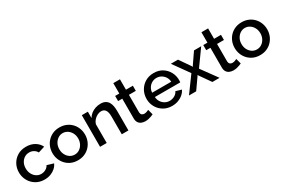

<svg xmlns="http://www.w3.org/2000/svg" viewBox="76 -1717 4017 2749"><g transform="rotate(-30 2084.0 -342.5)"><path d="M303 10Q242 10 192.5 -11.5Q143 -33 107 -71Q71 -109 51.5 -158Q32 -207 32 -262Q32 -336 65.5 -397Q99 -458 159.5 -495Q220 -532 303 -532Q383 -532 442.5 -496.5Q502 -461 530 -402L423 -368Q405 -401 372.5 -419.5Q340 -438 301 -438Q257 -438 221.5 -415.5Q186 -393 165.5 -353.5Q145 -314 145 -262Q145 -212 166 -171.5Q187 -131 222.5 -107.5Q258 -84 302 -84Q329 -84 354.5 -93.5Q380 -103 399 -119.5Q418 -136 426 -156L534 -124Q517 -85 483.5 -55Q450 -25 404.5 -7.5Q359 10 303 10Z M855 10Q793 10 744 -11.5Q695 -33 659.5 -71Q624 -109 605 -157.5Q586 -206 586 -261Q586 -316 605 -365Q624 -414 659.5 -451.5Q695 -489 744.5 -510.5Q794 -532 855 -532Q916 -532 965.5 -510.5Q1015 -489 1050.5 -451.5Q1086 -414 1105 -365Q1124 -316 1124 -261Q1124 -206 1105 -157.5Q1086 -109 1050.5 -71Q1015 -33 965.5 -11.5Q916 10 855 10ZM699 -260Q699 -210 720 -170Q741 -130 776 -107Q811 -84 855 -84Q898 -84 933.5 -107.5Q969 -131 990 -171.5Q1011 -212 1011 -261Q1011 -311 990 -351Q969 -391 933.5 -414.5Q898 -438 855 -438Q811 -438 776 -414Q741 -390 720 -350.5Q699 -311 699 -260Z M1691 0H1581V-293Q1581 -366 1557.5 -400Q1534 -434 1488 -434Q1456 -434 1424.5 -418Q1393 -402 1368 -374.5Q1343 -347 1332 -311V0H1222V-523H1322V-418Q1342 -453 1374.5 -478.5Q1407 -504 1448 -518Q1489 -532 1535 -532Q1582 -532 1612.5 -515Q1643 -498 1660.5 -468.5Q1678 -439 1684.5 -400.5Q1691 -362 1691 -319Z M2106 -27Q2092 -20 2071 -12Q2050 -4 2023.5 2Q1997 8 1969 8Q1935 8 1906 -4Q1877 -16 1859.5 -42.5Q1842 -69 1842 -111V-438H1773V-523H1842V-695H1952V-523H2066V-438H1952V-146Q1954 -119 1969.5 -106Q1985 -93 2008 -93Q2031 -93 2052 -101Q2073 -109 2083 -114Z M2412 10Q2351 10 2301.5 -11.5Q2252 -33 2216 -70.5Q2180 -108 2160.5 -156.5Q2141 -205 2141 -260Q2141 -334 2175 -395.5Q2209 -457 2270 -494.5Q2331 -532 2413 -532Q2495 -532 2554.5 -494.5Q2614 -457 2647 -396Q2680 -335 2680 -265Q2680 -253 2679 -242.5Q2678 -232 2677 -225H2258Q2261 -179 2283.5 -144.5Q2306 -110 2341 -90.5Q2376 -71 2416 -71Q2460 -71 2499.5 -93Q2539 -115 2553 -151L2647 -124Q2630 -86 2595.5 -55.5Q2561 -25 2514 -7.5Q2467 10 2412 10ZM2255 -298H2571Q2568 -343 2545.5 -377.5Q2523 -412 2488.5 -431.5Q2454 -451 2412 -451Q2371 -451 2336.5 -431.5Q2302 -412 2280 -377.5Q2258 -343 2255 -298Z M2812 -523 2936 -344 2945 -327 2954 -344 3077 -523H3196L3008 -261L3198 0H3079L2954 -178L2945 -194L2936 -178L2811 0H2692L2882 -260L2694 -523Z M3563 -27Q3549 -20 3528 -12Q3507 -4 3480.5 2Q3454 8 3426 8Q3392 8 3363 -4Q3334 -16 3316.5 -42.5Q3299 -69 3299 -111V-438H3230V-523H3299V-695H3409V-523H3523V-438H3409V-146Q3411 -119 3426.5 -106Q3442 -93 3465 -93Q3488 -93 3509 -101Q3530 -109 3540 -114Z M3867 10Q3805 10 3756 -11.5Q3707 -33 3671.5 -71Q3636 -109 3617 -157.5Q3598 -206 3598 -261Q3598 -316 3617 -365Q3636 -414 3671.5 -451.5Q3707 -489 3756.5 -510.5Q3806 -532 3867 -532Q3928 -532 3977.5 -510.5Q4027 -489 4062.5 -451.5Q4098 -414 4117 -365Q4136 -316 4136 -261Q4136 -206 4117 -157.5Q4098 -109 4062.5 -71Q4027 -33 3977.5 -11.5Q3928 10 3867 10ZM3711 -260Q3711 -210 3732 -170Q3753 -130 3788 -107Q3823 -84 3867 -84Q3910 -84 3945.5 -107.5Q3981 -131 4002 -171.5Q4023 -212 4023 -261Q4023 -311 4002 -351Q3981 -391 3945.5 -414.5Q3910 -438 3867 -438Q3823 -438 3788 -414Q3753 -390 3732 -350.5Q3711 -311 3711 -260Z"/></g></svg>

Font: Raleway Thin SemiBold
Style: Regular
Weight: 600
Version: Version 4.026